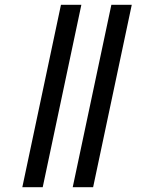

<svg xmlns="http://www.w3.org/2000/svg" viewBox="-20 -780 593 800"><path d="M283 0 444 -760H529L368 0ZM73 0 234 -760H319L158 0Z"/></svg>

Font: Noto Serif Display SemiCondensed
Style: Bold Italic
Weight: 700
Width: 4
Italic angle: -12°
Designer: Monotype Design Team
Foundry: Monotype Imaging Inc.
Version: Version 2.009